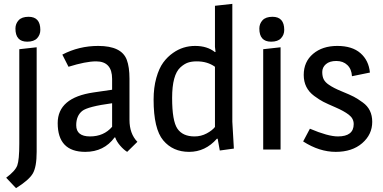

<svg xmlns="http://www.w3.org/2000/svg" viewBox="-20 -775 1983 995"><path d="M170 12Q170 91 149.5 125Q129 159 63 200L12 146Q59 111 69.5 82.5Q80 54 80 -31V-520L170 -530ZM121 -559Q60 -559 60 -627Q60 -652 76.5 -670Q93 -688 128 -688Q189 -688 189 -620Q189 -595 172.5 -577Q156 -559 121 -559Z M561 -366Q561 -457 478 -457Q425 -457 335 -429L303 -492Q389 -537 489 -537Q610 -537 637 -465Q651 -428 651 -367V-154Q651 -82 692 -40L639 12Q621 1 602.5 -20.5Q584 -42 577 -63H574Q519 12 422 12Q279 12 279 -137Q279 -269 465 -296L561 -310ZM375 -126Q375 -68 446.5 -68Q518 -68 561 -118V-240Q435 -223 406 -200Q375 -175 375 -126Z M1094 -505Q1095 -505 1097 -506L1094 -532V-745L1184 -755V-144L1192 -5L1119 5L1108 -56H1104Q1044 12 960 12Q876 12 826 -47.5Q776 -107 776 -259Q776 -321 790 -371Q804 -421 826 -451Q848 -481 877 -501Q928 -537 991 -537Q1054 -537 1094 -505ZM1000 -457Q973 -457 954 -450.5Q935 -444 915 -426Q872 -387 872 -267.5Q872 -148 899.5 -108Q927 -68 988 -68Q1022 -68 1051 -83.5Q1080 -99 1094 -117V-429Q1055 -457 1000 -457Z M1434 0H1344V-520L1434 -530ZM1385 -559Q1324 -559 1324 -627Q1324 -652 1340.5 -670Q1357 -688 1392 -688Q1453 -688 1453 -620Q1453 -595 1436.5 -577Q1420 -559 1385 -559Z M1897 -399 1804 -380Q1802 -417 1780 -438Q1758 -459 1723 -459Q1688 -459 1669 -442.5Q1650 -426 1650 -402Q1650 -378 1658 -363Q1666 -348 1684 -336Q1708 -319 1751 -301.5Q1794 -284 1814 -273.5Q1834 -263 1860 -244Q1909 -209 1909 -143.5Q1909 -78 1857 -33Q1805 12 1720 12Q1635 12 1551 -42L1586 -108Q1680 -68 1731 -68Q1813 -68 1813 -132Q1813 -161 1787.5 -180.5Q1762 -200 1719 -218.5Q1676 -237 1655.5 -247.5Q1635 -258 1608 -278Q1554 -318 1554 -386.5Q1554 -455 1602.5 -496Q1651 -537 1728 -537Q1805 -537 1848 -499.5Q1891 -462 1897 -399Z"/></svg>

Font: Magra
Style: Regular
Weight: 400
Designer: Viviana Monsalve
Foundry: Viviana Monsalve
Version: Version 1.001